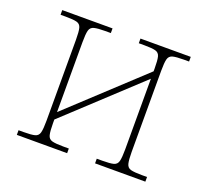

<svg xmlns="http://www.w3.org/2000/svg" viewBox="-98 -655 838 775"><g transform="rotate(20 321.0 -268.0)"><path d="M45 0V-20H67Q100 -20 115 -24Q130 -28 134 -44Q138 -60 138 -94V-442Q138 -477 134 -492.5Q130 -508 115 -512Q100 -516 67 -516H45V-536H261V-516H237Q205 -516 189.5 -512Q174 -508 170 -492.5Q166 -477 166 -442V-142L476 -430V-442Q476 -477 472 -492.5Q468 -508 453 -512Q438 -516 405 -516H381V-536H597V-516H575Q542 -516 527 -512Q512 -508 508 -492.5Q504 -477 504 -442V-94Q504 -60 508 -44Q512 -28 527 -24Q542 -20 575 -20H597V0H381V-20H405Q438 -20 453 -24Q468 -28 472 -44Q476 -60 476 -94V-398L166 -110V-94Q166 -60 170 -44Q174 -28 189.5 -24Q205 -20 237 -20H261V0Z"/></g></svg>

Font: Noto Serif Thin
Style: Regular
Weight: 100
Designer: Monotype Design Team
Foundry: Monotype Imaging Inc.
Version: Version 2.015